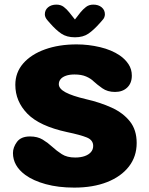

<svg xmlns="http://www.w3.org/2000/svg" viewBox="-20 -822 659 852"><path d="M309.5 10.5Q238.5 10.5 183 -4.8Q127.5 -20 92 -46Q37.5 -86 37.5 -143Q37.5 -168 55.2 -192.2Q73 -216.5 113 -216.5Q146.5 -216.5 169.5 -202.5Q192.5 -188.5 212 -170.5Q231.5 -152.5 254.5 -137.8Q277.5 -123 313.5 -123Q337.5 -123 355.5 -129.2Q373.5 -135.5 383.5 -147Q393.5 -158.5 393.5 -174.5Q393.5 -200.5 365.2 -212Q337 -223.5 277 -236Q155 -262.5 101.5 -317.5Q48 -372.5 48 -445.5Q48 -500.5 83.2 -540.8Q118.5 -581 180 -603Q241.5 -625 320 -625Q372.5 -625 424 -612.8Q475.5 -600.5 511.5 -576Q535.5 -559.5 550.2 -537.2Q565 -515 565 -486.5Q565 -453 544.5 -433.5Q524 -414 490.5 -414Q457 -414 433.8 -430.5Q410.5 -447 396 -460.5Q383 -473.5 362.2 -482.5Q341.5 -491.5 310.5 -491.5Q288.5 -491.5 272.8 -486Q257 -480.5 249 -470.8Q241 -461 241 -448.5Q241 -428.5 270.5 -412.5Q300 -396.5 361.5 -382Q425 -367.5 475.8 -344.2Q526.5 -321 556.5 -283.2Q586.5 -245.5 586.5 -187.5Q586.5 -127.5 552 -83Q517.5 -38.5 455.2 -14Q393 10.5 309.5 10.5ZM433.5 -731.5 423 -719.5Q396 -689 372.5 -672.8Q349 -656.5 312.5 -656.5Q276 -656.5 252 -672.8Q228 -689 201.5 -719.5L191 -731.5Q179 -745 179 -758.5Q179 -777.5 193.2 -789.5Q207.5 -801.5 230.5 -801.5Q249.5 -801.5 262.8 -791.5Q276 -781.5 287.5 -767L312.5 -735.5L337 -767Q348 -780.5 361.5 -791Q375 -801.5 394 -801.5Q417 -801.5 431.2 -789.5Q445.5 -777.5 445.5 -758.5Q445.5 -752.5 443 -745.5Q440.5 -738.5 433.5 -731.5Z"/></svg>

Font: Sono Monospace ExtraBold
Style: Regular
Weight: 800
Version: Version 2.112